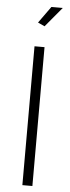

<svg xmlns="http://www.w3.org/2000/svg" viewBox="-61 -947 359 978"><g transform="rotate(5 118.5 -458.5)"><path d="M134.8 -815.9 100.1 -832 161.1 -917H219.2ZM92.8 0V-710H144V0Z"/></g></svg>

Font: Rawline Light
Style: Regular
Weight: 300
Designer: Matt McInerney, Pablo Impallari, Rodrigo Fuenzalida
Foundry: Matt McInerney, Pablo Impallari, Rodrigo Fuenzalida
Version: Version 4.020;PS 004.020;hotconv 1.0.88;makeotf.lib2.5.64775